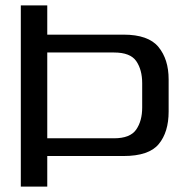

<svg xmlns="http://www.w3.org/2000/svg" viewBox="-20 -695 712 715"><path d="M57.5 0V-675H156V-566H440Q532.5 -566 570.2 -520Q608 -474 608 -399.5V-279.5Q608 -203 571.2 -158.5Q534.5 -114 440 -114H156V0ZM156 -180H404.5Q464.5 -180 487 -212.2Q509.5 -244.5 509.5 -294.5V-385Q509.5 -435 487.5 -467.2Q465.5 -499.5 404.5 -499.5H156Z"/></svg>

Font: Anybody ExtraExpanded
Style: Regular
Weight: 400
Width: 8
Designer: Tyler Finck
Foundry: Etcetera Type Company
Version: Version 1.010; ttfautohint (v1.8.3) -l 8 -r 50 -G 200 -x 14 